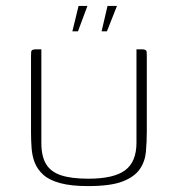

<svg xmlns="http://www.w3.org/2000/svg" viewBox="-20 -627 602 650"><path d="M477 -182Q477 -147 474 -113.5Q471 -80 453 -54Q435 -28 394.5 -12.5Q354 3 278 3Q221 3 184 -7Q147 -17 127 -35Q107 -53 98 -75.5Q89 -98 87 -125Q85 -152 85 -179V-436Q85 -446 85.5 -451Q86 -456 90 -458Q94 -460 101 -460H120V-143Q120 -98 136 -71.5Q152 -45 187 -33.5Q222 -22 279 -22Q365 -22 403.5 -50.5Q442 -79 442 -144V-460H460Q468 -460 472 -458Q476 -456 476.5 -451Q477 -446 477 -436ZM324 -521 344 -607H376L342 -521ZM225 -521 246 -607H276L244 -521Z"/></svg>

Font: Genos Thin ExtraLight
Style: Regular
Weight: 250
Version: Version 1.010